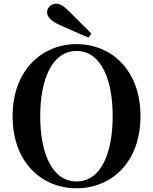

<svg xmlns="http://www.w3.org/2000/svg" viewBox="-20 -997 825 1036"><path d="M473 -816C433 -856 392 -896 356 -933C323 -966 304 -977 283 -977C255 -977 234 -954 234 -931C234 -910 249 -887 298 -864C351 -841 404 -816 458 -794ZM393 19C578 19 738 -118 738 -370C738 -623 577 -759 393 -759C209 -759 48 -621 48 -370C48 -117 209 19 393 19ZM393 -18C261 -18 197 -170 197 -370C197 -569 261 -722 393 -722C525 -722 588 -569 588 -370C588 -170 525 -18 393 -18Z"/></svg>

Font: Noto Serif CJK KR
Style: Bold
Weight: 700
Designer: Ryoko NISHIZUKA 西塚涼子 (kana & ideographs); Frank Grießhammer (Latin, Greek & Cyrillic); Wenlong ZHANG 张文龙 (bopomofo); San
Foundry: Adobe
Version: Version 2.001;hotconv 1.1.0;makeotfexe 2.6.0